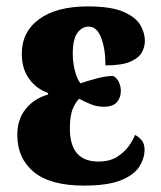

<svg xmlns="http://www.w3.org/2000/svg" viewBox="-20 -569 501 599"><path d="M242 10Q137 10 85.5 -32.5Q34 -75 34 -148Q34 -197 60.5 -229.5Q87 -262 130 -274V-279Q93 -292 70.5 -323.5Q48 -355 48 -401Q48 -470 102.5 -509.5Q157 -549 254 -549Q327 -549 365.5 -532Q404 -515 418 -490.5Q432 -466 432 -441Q432 -423 422.5 -405.5Q413 -388 386.5 -376.5Q360 -365 309 -365Q309 -417 295.5 -451.5Q282 -486 257 -486Q236 -486 221.5 -466.5Q207 -447 207 -401Q207 -373 214 -347Q221 -321 231 -309Q248 -315 278.5 -323.5Q309 -332 334 -332Q346 -324 351.5 -311.5Q357 -299 357 -286Q357 -264 344.5 -250Q332 -236 303 -236Q282 -236 262.5 -244Q243 -252 227 -261Q217 -252 207.5 -230.5Q198 -209 198 -168Q198 -65 287 -65Q322 -65 345 -79.5Q368 -94 382 -113.5Q396 -133 401 -148Q412 -143 421.5 -132Q431 -121 431 -102Q431 -75 414.5 -49Q398 -23 357 -6.5Q316 10 242 10Z"/></svg>

Font: Noto Serif ExtraCondensed Black
Style: Regular
Weight: 900
Width: 2
Designer: Monotype Design Team
Foundry: Monotype Imaging Inc.
Version: Version 2.015; ttfautohint (v1.8.4.7-5d5b)